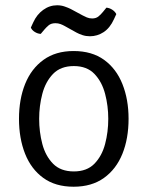

<svg xmlns="http://www.w3.org/2000/svg" viewBox="-20 -696 559 728"><path d="M467.5 -245.5Q467.5 -170.5 444 -112.5Q420.5 -54.5 374 -21.2Q327.5 12 259 12Q190 12 144 -21.5Q98 -55 75 -113.2Q52 -171.5 52 -245.5Q52 -319.5 75.2 -377.5Q98.5 -435.5 144.8 -469Q191 -502.5 259 -502.5Q328.5 -502.5 374.8 -469Q421 -435.5 444.2 -377.2Q467.5 -319 467.5 -245.5ZM128.5 -245.5Q128.5 -195.5 140.5 -150Q152.5 -104.5 181.2 -75.2Q210 -46 260 -46Q309.5 -46 338 -75.2Q366.5 -104.5 378.5 -150Q390.5 -195.5 390.5 -245.5Q390.5 -294.5 378.5 -340.2Q366.5 -386 338 -415.8Q309.5 -445.5 260 -445.5Q210 -445.5 181.2 -415.8Q152.5 -386 140.5 -340.2Q128.5 -294.5 128.5 -245.5ZM225 -597.5Q218 -601.5 209.2 -604.8Q200.5 -608 190 -608Q174 -608 164.2 -599.8Q154.5 -591.5 147.5 -583L134.5 -567.5Q123 -568 112 -574.8Q101 -581.5 97 -591.5L106 -611Q119.5 -641 143.8 -658.5Q168 -676 196.5 -676Q212 -676 225.5 -671.2Q239 -666.5 248 -662L293.5 -637.5Q300 -634 309.2 -630Q318.5 -626 329.5 -626Q343.5 -626 352.8 -633.2Q362 -640.5 370.5 -651L383.5 -667Q395 -666 405.5 -659.2Q416 -652.5 421 -642.5L412 -623Q397 -590 373 -574.2Q349 -558.5 321 -558.5Q306 -558.5 293 -562.8Q280 -567 270 -572.5Z"/></svg>

Font: Signika Light
Style: Regular
Weight: 300
Designer: Anna Giedry
Foundry: Anna Giedry
Version: Version 2.000